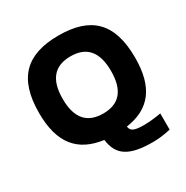

<svg xmlns="http://www.w3.org/2000/svg" viewBox="-188 -837 1124 1158"><g transform="rotate(-30 374.5 -258.0)"><path d="M375 -534C487 -534 543 -468 543 -335C543 -202 487 -136 375 -136C262 -136 206 -202 206 -335C206 -468 262 -534 375 -534ZM40 -332C40 -123 127 -18 300 5C314 116 380 163 548 163C587 163 628 158 672 148V35C636 42 586 47 555 47C486 47 462 37 458 3C626 -21 709 -126 709 -332C709 -575 599 -679 375 -679C152 -679 40 -575 40 -332Z"/></g></svg>

Font: LT Wave Text Black
Style: Regular
Weight: 900
Designer: Daniel Lyons
Version: Version 2.5 (Glyphs App)